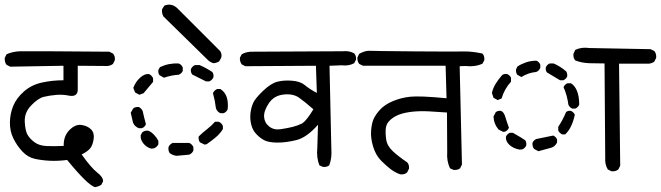

<svg xmlns="http://www.w3.org/2000/svg" viewBox="-22 -770 2802 814"><path d="M380.9 23.4Q350.6 15.6 262.7 -91.8Q223.6 -86.9 190.9 -88.4Q158.2 -89.8 127.4 -96.2Q96.7 -102.5 73.2 -127.4Q49.8 -152.3 34.7 -183.1Q19.5 -213.9 20 -251Q20.5 -288.1 34.2 -321.3Q47.9 -354.5 79.6 -382.3Q111.3 -410.2 155.3 -419.9Q199.2 -429.7 247.1 -429.7V-491.2L21.5 -487.3L5.9 -495.1Q-2.9 -505.9 -2 -524.4L5.9 -540Q32.2 -551.8 64 -552.7Q95.7 -553.7 441.4 -550.8L457 -543Q466.8 -532.2 464.8 -514.6L457 -499Q446.3 -491.2 433.6 -490.2L307.6 -491.2V-387.7Q305.7 -358.4 271.5 -364.3Q245.1 -370.1 216.3 -367.7Q187.5 -365.2 163.6 -359.4Q139.6 -353.5 110.4 -323.2Q81.1 -293 83 -253.9Q85 -214.8 95.2 -197.8Q105.5 -180.7 125 -166.5Q144.5 -152.3 175.3 -150.9Q206.1 -149.4 248 -151.4Q247.1 -193.4 272.5 -218.8Q297.9 -244.1 323.7 -240.2Q349.6 -236.3 364.3 -221.2Q378.9 -206.1 375 -180.2Q371.1 -154.3 360.4 -141.1Q349.6 -127.9 324.2 -115.2Q364.3 -58.6 390.1 -38.6Q416 -18.6 415 -1L407.2 13.7Q394.5 21.5 380.9 23.4Z M726.6 -109.4Q710 -111.3 697.3 -121.1Q690.4 -131.8 692.4 -146.5Q697.3 -158.2 710 -164.1H780.3Q793 -158.2 797.9 -146.5V-131.8Q793 -120.1 780.3 -114.3ZM621.1 -139.6Q605.5 -142.6 591.8 -155.3Q573.2 -172.9 574.2 -196.3L581.1 -209Q591.8 -217.8 607.4 -215.8Q619.1 -210.9 630.9 -198.7Q642.6 -186.5 649.4 -172.9V-158.2Q643.6 -146.5 631.8 -141.6ZM844.7 -157.2 825.2 -167Q818.4 -177.7 820.3 -191.4Q835.9 -207 855 -221.7Q874 -236.3 889.6 -253.9H905.3Q917 -249 922.9 -236.3V-222.7Q910.2 -202.1 891.1 -186.5Q872.1 -170.9 853.5 -158.2ZM566.4 -226.6Q548.8 -233.4 542 -250L532.2 -292L543 -310.5Q551.8 -317.4 566.4 -316.4Q578.1 -310.5 583 -298.8Q588.9 -271.5 596.7 -243.2Q591.8 -231.4 580.1 -226.6ZM912.1 -290Q898.4 -296.9 893.6 -310.5Q889.6 -343.8 880.9 -375Q885.7 -386.7 898.4 -392.6H912.1Q949.2 -370.1 943.4 -307.6Q938.5 -294.9 925.8 -290ZM569.3 -368.2 550.8 -377.9 543 -397.5Q553.7 -424.8 572.8 -441.4Q591.8 -458 609.4 -456.1Q621.1 -451.2 627 -438.5V-422.9L586.9 -375ZM851.6 -424.8 793 -454.1Q786.1 -462.9 787.1 -476.6Q793 -489.3 804.7 -494.1H824.2Q851.6 -482.4 877.9 -464.8Q884.8 -456.1 882.8 -442.4Q877.9 -430.7 865.2 -424.8ZM672.9 -440.4 654.3 -451.2Q647.5 -460 649.4 -473.6L656.2 -485.4Q692.4 -502.9 735.4 -501Q748 -496.1 752.9 -483.4V-469.7Q748 -458 735.4 -453.1Q703.1 -451.2 672.9 -440.4ZM883.8 -502Q871.1 -504.9 860.4 -514.6L670.9 -700.2Q663.1 -713.9 665 -730.5L674.8 -746.1Q703.1 -757.8 727.5 -737.3L911.1 -553.7Q919.9 -542 916 -525.4L907.2 -509.8Q895.5 -502.9 883.8 -502Z M1346.7 -62.5 1332 -69.3Q1319.3 -101.6 1323.2 -141.6L1326.2 -241.2Q1278.3 -186.5 1233.4 -175.8Q1188.5 -165 1152.8 -165.5Q1117.2 -166 1099.6 -174.8Q1082 -183.6 1065.4 -200.7Q1048.8 -217.8 1043 -242.2Q1037.1 -266.6 1040 -291Q1043 -315.4 1051.8 -334.5Q1060.5 -353.5 1093.8 -385.3Q1127 -417 1154.8 -423.8Q1182.6 -430.7 1217.3 -427.7Q1252 -424.8 1271 -408.7Q1290 -392.6 1321.3 -376L1317.4 -491.2L1017.6 -489.3L1002.9 -497.1Q994.1 -508.8 995.1 -525.4L1002.9 -540Q1023.4 -551.8 1050.8 -550.8L1431.6 -552.7Q1458 -555.7 1479.5 -543.9Q1489.3 -533.2 1487.3 -516.6L1479.5 -502Q1456.1 -489.3 1426.8 -493.2L1375 -491.2L1382.8 -137.7Q1385.7 -100.6 1374 -69.3Q1363.3 -60.5 1346.7 -62.5ZM1259.8 -247.1Q1278.3 -259.8 1306.6 -306.6Q1271.5 -337.9 1245.6 -356Q1219.7 -374 1179.2 -369.1Q1138.7 -364.3 1117.2 -331.5Q1095.7 -298.8 1097.7 -273.9Q1099.6 -249 1119.6 -233.4Q1139.6 -217.8 1168 -222.2Q1196.3 -226.6 1218.3 -231.9Q1240.2 -237.3 1259.8 -247.1Z M1900.4 -49.8 1885.7 -56.6Q1871.1 -87.9 1874 -125L1873 -293Q1835.9 -295.9 1796.4 -297.9Q1756.8 -299.8 1726.1 -296.4Q1695.3 -293 1672.9 -285.2Q1650.4 -277.3 1633.3 -262.2Q1616.2 -247.1 1613.8 -227.1Q1611.3 -207 1615.2 -179.2Q1619.1 -151.4 1644 -128.4Q1668.9 -105.5 1704.1 -82Q1713.9 -71.3 1711.9 -54.7L1704.1 -39.1Q1692.4 -28.3 1673.8 -31.2Q1652.3 -39.1 1634.3 -52.7Q1616.2 -66.4 1593.8 -88.9Q1571.3 -111.3 1560.1 -147.9Q1548.8 -184.6 1551.3 -215.8Q1553.7 -247.1 1562 -265.6Q1570.3 -284.2 1589.4 -305.2Q1608.4 -326.2 1642.6 -340.8Q1676.8 -355.5 1716.8 -359.9Q1756.8 -364.3 1871.1 -353.5L1867.2 -491.2H1516.6L1501 -499Q1492.2 -509.8 1493.2 -526.4L1501 -542Q1527.3 -555.7 1543 -554.7Q1558.6 -553.7 1733.4 -552.2Q1908.2 -550.8 1943.4 -551.8Q1978.5 -552.7 2023.4 -543Q2033.2 -532.2 2031.2 -514.6L2023.4 -500Q1991.2 -485.4 1951.2 -490.2L1926.8 -489.3L1936.5 -72.3L1928.7 -56.6Q1918 -47.9 1900.4 -49.8Z M2570.3 -43.9 2554.7 -51.8Q2542 -73.2 2543.9 -100.6L2541 -501Q2509.8 -501 2477.5 -502Q2445.3 -502.9 2417 -513.7Q2407.2 -524.4 2409.2 -542L2417 -558.6Q2443.4 -571.3 2476.6 -566.4L2736.3 -561.5L2752 -553.7Q2761.7 -542 2759.8 -524.4L2752 -508.8Q2741.2 -501 2728.5 -500H2602.5L2607.4 -67.4L2599.6 -51.8Q2587.9 -42 2570.3 -43.9ZM2260.7 -128.9 2242.2 -138.7Q2234.4 -148.4 2235.4 -164.1Q2240.2 -175.8 2252 -180.7Q2288.1 -187.5 2323.2 -195.3Q2335 -190.4 2339.8 -178.7V-166Q2331.1 -148.4 2314.5 -143.6ZM2180.7 -135.7Q2154.3 -140.6 2137.7 -155.8Q2121.1 -170.9 2123 -190.4Q2127.9 -202.1 2139.6 -207H2152.3Q2190.4 -185.5 2204.1 -175.8Q2210.9 -168 2209 -153.3Q2204.1 -141.6 2192.4 -136.7ZM2361.3 -200.2Q2349.6 -206.1 2344.7 -216.8V-232.4Q2364.3 -261.7 2377.9 -294.9Q2385.7 -301.8 2398.4 -299.8Q2410.2 -294.9 2415 -283.2Q2402.3 -225.6 2374 -200.2ZM2111.3 -210.9 2091.8 -220.7Q2071.3 -245.1 2070.3 -276.4L2080.1 -294.9Q2089.8 -301.8 2102.5 -299.8Q2114.3 -294.9 2120.1 -274.9Q2126 -254.9 2135.7 -228.5Q2130.9 -216.8 2119.1 -211.9ZM2404.3 -309.6Q2392.6 -314.5 2387.7 -326.2Q2382.8 -365.2 2367.2 -400.4Q2372.1 -412.1 2383.8 -417H2398.4Q2414.1 -408.2 2423.8 -385.3Q2433.6 -362.3 2433.6 -326.2Q2428.7 -314.5 2417 -309.6ZM2087.9 -345.7 2070.3 -355.5 2063.5 -376Q2068.4 -397.5 2080.1 -416Q2091.8 -434.6 2106.4 -451.2Q2114.3 -458 2127.9 -456.1Q2139.6 -451.2 2144.5 -440.4V-423.8Q2116.2 -392.6 2104.5 -352.5ZM2352.5 -429.7 2296.9 -462.9Q2290 -471.7 2292 -484.4Q2296.9 -496.1 2308.6 -501H2325.2Q2352.5 -489.3 2377.9 -467.8Q2383.8 -460 2382.8 -446.3Q2377.9 -434.6 2366.2 -429.7ZM2188.5 -443.4 2170.9 -453.1Q2164.1 -462.9 2166 -476.6L2171.9 -488.3Q2188.5 -499 2209 -505.9Q2229.5 -512.7 2252 -512.7Q2263.7 -507.8 2268.6 -496.1V-482.4Q2263.7 -469.7 2251 -464.8Q2217.8 -461.9 2188.5 -443.4Z"/></svg>

Font: JasonHandwriting2
Style: Regular
Weight: 400
Version: Version 1.05.10